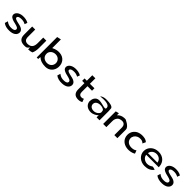

<svg xmlns="http://www.w3.org/2000/svg" viewBox="555 -2692 4652 4652"><g transform="rotate(45 2881.0 -365.5)"><path d="M67 -55C124 -10 200 5 280 2C421 -2 487 -69 487 -148C487 -199 453 -230 407 -252C351 -277 266 -283 210 -307C190 -315 172 -327 172 -350C172 -388 219 -404 267 -407C326 -411 374 -403 427 -373L452 -443C395 -478 319 -489 250 -484C132 -475 71 -410 68 -350C68 -285 117 -259 183 -237C234 -222 296 -213 337 -193C357 -184 375 -169 375 -144C375 -100 329 -82 274 -80C208 -76 152 -88 91 -136Z M597 -463V-203C597 -190 597 -178 598 -166C603 -66 653 -10 759 -1C789 2 817 0 848 -4C869 -12 885 -26 898 -42L919 -68V-2C972 -3 1013 -10 1044 -23C1070 -73 1082 -136 1082 -213V-463H976V-274C976 -175 945 -98 838 -87C833 -86 825 -85 817 -85C742 -85 707 -125 702 -189C701 -206 701 -225 701 -243V-463Z M1508 3C1651 3 1736 -99 1744 -222C1754 -370 1656 -473 1527 -483C1515 -484 1504 -485 1491 -485C1431 -485 1375 -468 1328 -445L1310 -437V-734L1205 -711V-10H1257C1257 -24 1257 -51 1261 -65L1266 -81L1278 -69C1320 -29 1393 3 1508 3ZM1309 -237C1309 -247 1309 -256 1310 -267V-268C1323 -335 1387 -390 1474 -390C1571 -390 1632 -320 1632 -241C1632 -160 1571 -90 1474 -90C1379 -90 1309 -149 1309 -237Z M1866 -55C1923 -10 1999 5 2079 2C2220 -2 2286 -69 2286 -148C2286 -199 2252 -230 2206 -252C2150 -277 2065 -283 2009 -307C1989 -315 1971 -327 1971 -350C1971 -388 2018 -404 2066 -407C2125 -411 2173 -403 2226 -373L2251 -443C2194 -478 2118 -489 2049 -484C1931 -475 1870 -410 1867 -350C1867 -285 1916 -259 1982 -237C2033 -222 2095 -213 2136 -193C2156 -184 2174 -169 2174 -144C2174 -100 2128 -82 2073 -80C2007 -76 1951 -88 1890 -136Z M2655 -92C2595 -92 2567 -130 2567 -191V-388H2722V-471H2567V-658H2462V-471H2384V-388H2462V-171C2463 -73 2506 3 2634 3C2695 3 2732 -16 2751 -28L2720 -111C2706 -101 2685 -92 2655 -92Z M2997 -458H2996C2982 -453 2971 -443 2959 -428C2965 -430 2975 -432 2985 -433C3017 -436 3256 -466 3268 -352C3269 -345 3269 -338 3268 -331C3266 -310 3244 -308 3226 -310C3179 -315 3098 -343 3042 -347C3012 -349 2991 -349 2970 -343C2916 -328 2887 -288 2870 -240C2868 -235 2854 -139 2863 -141C2881 -55 2954 3 3065 3C3148 3 3218 -47 3239 -67L3256 -86V-10H3357V-320C3357 -352 3355 -382 3351 -411C3342 -464 3244 -485 3132 -485C3068 -485 3027 -474 2997 -458ZM3096 -68C3018 -68 2964 -109 2964 -176C2964 -250 3033 -287 3111 -287C3169 -287 3225 -265 3240 -244L3241 -243V-242C3247 -223 3252 -201 3252 -179C3252 -137 3186 -68 3096 -68Z M3969 -10V-270C3969 -283 3969 -294 3968 -307C3963 -403 3783 -476 3783 -475C3768 -475 3752 -475 3738 -474C3669 -469 3621 -444 3586 -411L3569 -393V-463L3482 -441V-10H3591V-216C3591 -265 3604 -303 3628 -333C3649 -362 3682 -380 3729 -385C3736 -387 3742 -388 3750 -388C3832 -388 3865 -340 3865 -260V-10Z M4195 -242C4195 -254 4197 -265 4202 -277C4217 -333 4266 -381 4341 -392C4410 -402 4463 -382 4488 -347L4526 -426C4509 -450 4461 -480 4381 -483H4379C4364 -485 4350 -485 4335 -484C4297 -482 4261 -474 4228 -461C4143 -423 4083 -345 4083 -241C4083 -207 4088 -177 4100 -148C4134 -65 4217 -4 4335 2C4349 3 4361 3 4375 2C4459 -2 4512 -30 4536 -46L4506 -128L4504 -126C4483 -111 4449 -93 4402 -89C4280 -75 4195 -139 4195 -242Z M4750 -209 4749 -220H5176C5176 -229 5176 -236 5175 -245C5167 -389 5062 -485 4911 -485C4753 -485 4640 -376 4640 -241C4640 -107 4753 3 4911 3C5018 3 5101 -34 5150 -107C5127 -116 5087 -130 5056 -127C5012 -93 4961 -77 4913 -79C4827 -83 4759 -140 4750 -209ZM5072 -289 5074 -277H4750L4752 -288C4762 -354 4826 -412 4913 -412C4996 -412 5060 -359 5072 -289Z M5295 -55C5352 -10 5428 5 5508 2C5649 -2 5715 -69 5715 -148C5715 -199 5681 -230 5635 -252C5579 -277 5494 -283 5438 -307C5418 -315 5400 -327 5400 -350C5400 -388 5447 -404 5495 -407C5554 -411 5602 -403 5655 -373L5680 -443C5623 -478 5547 -489 5478 -484C5360 -475 5299 -410 5296 -350C5296 -285 5345 -259 5411 -237C5462 -222 5524 -213 5565 -193C5585 -184 5603 -169 5603 -144C5603 -100 5557 -82 5502 -80C5436 -76 5380 -88 5319 -136Z"/></g></svg>

Font: Bluebird
Style: LiExt
Weight: 300
Designer: Jasper
Foundry: Cannot Into Space Fonts
Version: Version 0.98